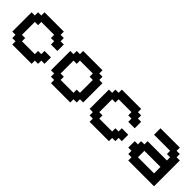

<svg xmlns="http://www.w3.org/2000/svg" viewBox="146 -1304 2107 2107"><g transform="rotate(45 1200.0 -250.0)"><path d="M450 0V-50H500V-100H550V-200H450V-150H400V-100H200V-150H150V-350H200V-400H400V-350H450V-300H550V-400H500V-450H450V-500H150V-450H100V-400H50V-100H100V-50H150V0Z M1050 0V-50H1100V-100H1150V-400H1100V-450H1050V-500H750V-450H700V-400H650V-100H700V-50H750V0ZM800 -100V-150H750V-350H800V-400H1000V-350H1050V-150H1000V-100Z M1650 0V-50H1700V-100H1750V-200H1650V-150H1600V-100H1400V-150H1350V-350H1400V-400H1600V-350H1650V-300H1750V-400H1700V-450H1650V-500H1350V-450H1300V-400H1250V-100H1300V-50H1350V0Z M1850 -100H1900V-50H1950V0H2350V-400H2300V-450H2250V-500H1950V-400H2200V-350H2250V-300H1950V-250H1900V-200H1850ZM2000 -100V-200H2250V-100Z"/></g></svg>

Font: Matrix Sans Video
Style: Regular
Weight: 400
Designer: Brad Neil
Version: Version 1.100